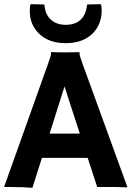

<svg xmlns="http://www.w3.org/2000/svg" viewBox="-25 -902 635 926"><path d="M131.3 3.9Q89.4 0 33.2 0H-5.4L207 -595.2Q221.2 -635.3 221.2 -641.8Q221.2 -648.4 220.7 -649.9L221.2 -650.9Q252.9 -649.4 288.6 -649.4Q317.9 -649.4 358.9 -650.4L359.4 -649.4Q358.4 -647.5 358.4 -644Q358.4 -634.8 373 -594.7L589.8 1.5Q580.1 1 566.9 1Q566.9 1 541.5 0Q529.3 0 519.5 0H443.8L397.9 -140.6H177.2ZM359.9 -257.8 286.1 -484.9 214.4 -257.8ZM460.4 -881.8Q465.3 -877 465.3 -848.6Q465.3 -820.3 455.3 -792.7Q445.3 -765.1 424.3 -743.2Q377 -693.8 292 -693.8Q207 -693.8 159.7 -743.2Q118.7 -786.1 118.7 -848.1Q118.7 -877 123.5 -881.8L188.5 -880.4Q193.4 -841.8 206.5 -823.2Q235.4 -782.2 292 -782.2Q348.6 -782.2 375.5 -820.3Q390.6 -841.8 395.5 -880.4Z"/></svg>

Font: HammersmithOne
Style: Regular
Weight: 400
Designer: Nicole Fally
Foundry: Nicole Fally
Version: Version 1.003